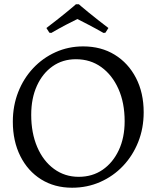

<svg xmlns="http://www.w3.org/2000/svg" viewBox="-20 -866 732 898"><path d="M317 12Q235 12 172.5 -27Q110 -66 75 -136Q40 -206 40 -297Q40 -371 65 -435Q90 -499 135 -547Q180 -595 240 -622Q300 -649 369 -649Q453 -649 516.5 -610Q580 -571 616 -501.5Q652 -432 652 -341Q652 -266 626.5 -202Q601 -138 555.5 -90Q510 -42 449 -15Q388 12 317 12ZM348 -39Q412 -39 460 -72Q508 -105 535.5 -163.5Q563 -222 563 -299Q563 -385 534 -450Q505 -515 454 -552Q403 -589 335 -589Q273 -589 226 -556Q179 -523 152.5 -464.5Q126 -406 126 -329Q126 -244 154 -178.5Q182 -113 232.5 -76Q283 -39 348 -39ZM220 -712 211 -713 197 -735Q221 -753 245.5 -772.5Q270 -792 290.5 -808.5Q311 -825 323 -835.5Q335 -846 335 -846H349Q349 -846 361 -835.5Q373 -825 393.5 -808.5Q414 -792 438.5 -772.5Q463 -753 487 -735L473 -713L464 -712Q429 -732 395.5 -749.5Q362 -767 342 -777Q321 -767 288.5 -750Q256 -733 220 -712Z"/></svg>

Font: Alegreya
Style: Regular
Weight: 400
Designer: Juan Pablo del Peral
Foundry: Huerta Tipografica
Version: Version 2.009